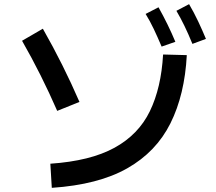

<svg xmlns="http://www.w3.org/2000/svg" viewBox="-20 -865 1040 923"><path d="M905 -654Q885 -703 866.5 -741Q848 -779 828 -813L889 -845Q913 -804 933 -761.5Q953 -719 970 -678ZM757 -641Q737 -688 719 -726Q701 -764 680 -798L742 -830Q765 -789 785.5 -747Q806 -705 823 -664ZM362 -375 255 -332Q217 -419 175 -503Q133 -587 86 -669L186 -727Q235 -641 279 -553Q323 -465 362 -375ZM229 38 222 -78Q414 -91 530 -154.5Q646 -218 700.5 -330.5Q755 -443 764 -603L878 -600Q868 -410 799.5 -272.5Q731 -135 592 -56Q453 23 229 38Z"/></svg>

Font: Murecho Medium
Style: Regular
Weight: 500
Designer: Neil Summerour
Foundry: Positype
Version: Version 1.010; ttfautohint (v1.8.3)